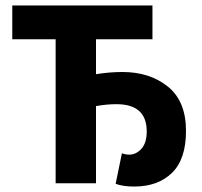

<svg xmlns="http://www.w3.org/2000/svg" viewBox="-20 -672 741 704"><path d="M472 12Q431 12 404 2L427 -110Q440 -105 454 -105Q479 -105 498.5 -126.5Q518 -148 518 -190Q518 -290 407 -290Q371 -290 332 -283V0H184V-528H25V-652H539V-528H332V-400Q382 -408 429 -408Q529 -408 595.5 -354.5Q662 -301 662 -192Q662 -88 610.5 -38Q559 12 472 12Z"/></svg>

Font: Toshiba Sans
Style: Bold
Weight: 700
Designer: Paul D. Hunt
Foundry: Toshiba Corporation
Version: Version 2.020;PS 2.0;hotconv 1.0.86;makeotf.lib2.5.63406